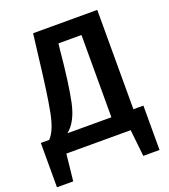

<svg xmlns="http://www.w3.org/2000/svg" viewBox="-164 -799 937 1066"><g transform="rotate(-20 305.0 -266.5)"><path d="M594 158H498L481 0H101L84 158H-12V-104H37Q75 -141 95 -242.5Q115 -344 141 -569L156 -691H535V-104H594ZM405 -104V-590H269L266 -565Q247 -359 224.5 -254Q202 -149 145 -104Z"/></g></svg>

Font: Trujillo Medium
Style: Regular
Weight: 500
Designer: Fira Sans original fonts by bBox Type GmbH, Carrois Corporate GbR, & Edenspiekermann AG / Changes by Cristiano Sobral
Foundry: Fira Sans original fonts by bBox Type GmbH, Carrois Corporate GbR, & Edenspiekermann AG / Changes by Cristiano Sobral
Version: Version 4.301;October 17, 2021;FontCreator 14.0.0.2814 64-bi